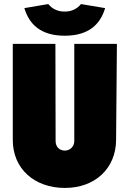

<svg xmlns="http://www.w3.org/2000/svg" viewBox="-20 -916 639 946"><path d="M300 10C448 10 551 -86 552 -226L556 -700H346V-221C346 -193 324 -174 300 -174C272 -174 254 -193 254 -221L253 -700H43V-226C43 -86 148 10 300 10ZM299 -740C420 -740 475 -799 498 -876L379 -896C358 -870 330 -859 299 -859C267 -859 239 -870 218 -896L100 -876C123 -799 178 -740 299 -740Z"/></svg>

Font: Finlandica Black
Style: Regular
Weight: 900
Designer: Niklas Ekholm, Juho Hiilivirta, Jaakko Suomalainen
Foundry: Helsinki Type Studio
Version: Version 2.000;Glyphs 3.2 (3202)